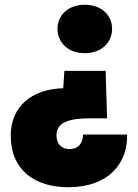

<svg xmlns="http://www.w3.org/2000/svg" viewBox="-20 -597 578 805"><path d="M328 -33C328 2 310 28 271 28C239 28 218 8 217 -27C214 -85 273 -101 357 -101H429L423 -300H250L245 -227C116 -224 25 -153 25 -28C25 116 126 188 266 188C436 188 516 87 513 -33ZM221 -476C221 -419 266 -374 335 -374C406 -374 450 -419 450 -476C450 -533 406 -577 335 -577C266 -577 221 -533 221 -476Z"/></svg>

Font: SVN-Poppins ExtraBold
Style: Regular
Weight: 800
Designer: Ninad Kale (Devanagari), Jonny Pinhorn (Latin)
Foundry: Indian Type Foundry
Version: Version 3.002 2017; ttfautohint (v1.8.3)